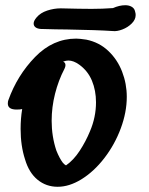

<svg xmlns="http://www.w3.org/2000/svg" viewBox="-20 -752 570 736"><path d="M348 -360Q348 -405 332.5 -442.5Q317 -480 284 -504Q262 -520 242 -520Q234 -520 222 -516Q231 -512 231 -502Q231 -496 227 -488Q204 -444 191 -392.5Q178 -341 178 -289Q178 -229 196 -175Q208 -145 221 -128Q227 -121 233 -118Q262 -138 285.5 -174Q309 -210 325 -249Q348 -303 348 -360ZM466 -381Q466 -322 443 -260Q420 -198 380 -146Q340 -94 291 -64Q245 -36 201 -36Q157 -36 124 -63Q91 -90 76 -141Q59 -193 59 -258Q59 -297 65 -334Q58 -332 44 -332Q10 -332 10 -355Q10 -363 12 -368Q46 -463 114.5 -533.5Q183 -604 272 -604Q285 -604 311 -600Q360 -590 395 -557Q430 -524 448 -477.5Q466 -431 466 -381ZM109 -662Q109 -672 120 -685Q135 -703 161 -711.5Q187 -720 213 -720Q289 -718 331 -718Q373 -718 413 -721Q438 -732 460 -732Q474 -732 484 -726.5Q494 -721 497 -711L499 -703Q500 -700 500 -694Q500 -677 485 -662Q470 -647 449 -639Q428 -631 412 -633Q353 -637 236 -639Q202 -639 136 -641Q123 -642 116 -647.5Q109 -653 109 -662Z"/></svg>

Font: Sedgwick Ave Display
Style: Regular
Weight: 400
Designer: Kevin Burke, Pedro Vergani
Foundry: Google, Inc.
Version: Version 1.000